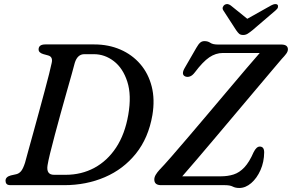

<svg xmlns="http://www.w3.org/2000/svg" viewBox="-20 -921 1452 955"><path d="M7.5 -22Q7.5 -41.5 34 -48.5L61 -54.5Q74 -57.5 84.2 -69Q94.5 -80.5 104.5 -111.5Q110 -132.5 121 -172Q132 -211.5 145.8 -261.5Q159.5 -311.5 174 -364.5Q188.5 -417.5 201.5 -466.2Q214.5 -515 224 -552.2Q233.5 -589.5 237 -607.5Q244.5 -639 218.5 -645.5L195 -652Q172 -659 172 -675Q172 -700 205.5 -700H449Q520 -700 578.8 -674.5Q637.5 -649 677.8 -602.2Q718 -555.5 734.5 -491Q751 -426.5 738 -348.5Q718.5 -235 656.2 -157.2Q594 -79.5 501.5 -39.8Q409 0 299 0H33.5Q18 0 12.8 -6.2Q7.5 -12.5 7.5 -22ZM306.5 -51.5Q385 -51.5 449.5 -86.2Q514 -121 557.8 -187.5Q601.5 -254 618 -350Q635 -447.5 613.2 -514.8Q591.5 -582 546.2 -616.8Q501 -651.5 447 -651.5H399.5Q365.5 -651.5 352 -608.5Q347.5 -591 336.8 -552.5Q326 -514 311.5 -463.2Q297 -412.5 281.8 -357.2Q266.5 -302 252.8 -250.2Q239 -198.5 229.2 -158.5Q219.5 -118.5 216.5 -99Q209 -51.5 249 -51.5ZM1099 0H781.5Q747.5 0 747.5 -28Q747.5 -40 754.8 -52Q762 -64 773 -76Q794 -97.5 831.5 -140.5Q869 -183.5 916.5 -239.2Q964 -295 1015.5 -355.8Q1067 -416.5 1116 -474.8Q1165 -533 1205.8 -580.8Q1246.5 -628.5 1272 -657.5H1088.5Q1053 -657.5 1021 -635.8Q989 -614 949.5 -561.5Q937 -545 924.8 -540.8Q912.5 -536.5 902 -540.5Q878.5 -550 900.5 -586L956.5 -683Q967 -701.5 975.8 -709Q984.5 -716.5 997 -716.5Q1014 -716.5 1026.2 -708Q1038.5 -699.5 1064 -699.5H1378.5Q1412 -699.5 1412 -675.5Q1412 -665 1403.5 -653.5Q1395 -642 1381.5 -628Q1367 -611 1333 -570.8Q1299 -530.5 1252.8 -475.8Q1206.5 -421 1154.8 -359.5Q1103 -298 1052.2 -237.8Q1001.5 -177.5 958.2 -127Q915 -76.5 886.5 -44H1078.5Q1113 -44 1142 -53.2Q1171 -62.5 1195.5 -88.5Q1220 -114.5 1241.5 -164Q1255.5 -192 1272 -192Q1294 -192 1294 -163Q1293.5 -115.5 1275.8 -75.2Q1258 -35 1229.8 -10.5Q1201.5 14 1170 14Q1151 14 1137.5 7Q1124 0 1099 0ZM1236 -771Q1222.5 -760 1212.2 -753.5Q1202 -747 1189.5 -747Q1176 -747 1169 -753.5Q1162 -760 1154.5 -771L1091 -869Q1085.5 -877.5 1088.2 -885.2Q1091 -893 1097 -897Q1111 -906 1127.5 -894L1210 -827.5L1328.5 -894Q1351 -906 1360.5 -897Q1364 -893 1362.5 -885.2Q1361 -877.5 1350.5 -869Z"/></svg>

Font: Fraunces 9pt Soft
Style: Italic
Weight: 400
Italic angle: -16°
Version: Version 1.000;[0bf87f6ff]